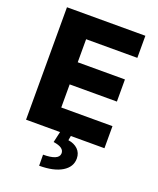

<svg xmlns="http://www.w3.org/2000/svg" viewBox="-172 -829 960 1167"><g transform="rotate(20 308.5 -245.5)"><path d="M55 0V-727.3H562.1V-584.5H230.8V-435.4H536.2V-292.3H230.8V-142.8H562.1V0ZM275.6 -2.8H345.2L339.5 29.1Q378.6 34.8 402 57.5Q425.4 80.3 425.8 116.1Q426.1 171.2 373 203.5Q320 235.8 225.5 235.8L224.8 164.4Q273.4 164.4 300.1 153.4Q326.7 142.4 327.8 120Q329.9 79.9 258.9 70.3Z"/></g></svg>

Font: Inter UI Extra Bold
Style: Regular
Weight: 800
Designer: Rasmus Andersson
Foundry: rsms
Version: 3.2;8d6f07862